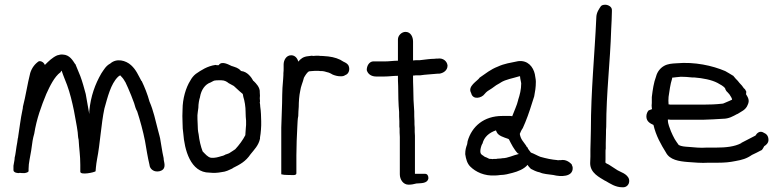

<svg xmlns="http://www.w3.org/2000/svg" viewBox="-20 -739 3312 813"><path d="M37 -18C37 -13 43 -8 51 -7H52C53 -7 57 -5 64 -7C69 -6 77 -6 82 -6H83C92 -7 101 -10 101 -15V-24C101 -50 108 -74 112 -101L118 -143C120 -153 122 -164 125 -173C135 -236 155 -290 176 -341C191 -374 210 -414 236 -433H237V-435C239 -437 239 -437 241 -440C249 -415 254 -406 264 -379C276 -347 286 -305 293 -271C298 -241 305 -210 309 -179C310 -170 310 -158 313 -147C315 -108 320 -82 320 -41V-12C320 4 380 -9 385 -14V-18C385 -20 386 -24 386 -29C387 -41 389 -53 391 -65C404 -130 408 -213 422 -279C436 -329 449 -383 479 -413C483 -417 484 -417 489 -420C495 -413 501 -408 506 -399C506 -398 511 -391 511 -391L522 -367C530 -349 541 -322 548 -302C552 -289 554 -279 561 -267C573 -230 586 -183 594 -142C600 -108 605 -74 613 -41C614 -25 629 -12 647 -13C652 -13 658 -14 663 -17H664C686 -29 673 -54 673 -67V-69C669 -87 667 -98 664 -117L660 -141C658 -158 653 -171 649 -188C638 -230 630 -270 613 -309C605 -339 592 -371 580 -396H579C565 -421 557 -443 535 -463C513 -483 474 -494 447 -470C428 -460 420 -444 409 -428C383 -383 364 -332 358 -268V-256C353 -282 348 -312 343 -341C336 -367 329 -393 320 -417C312 -437 305 -454 299 -468H298C288 -483 275 -507 246 -508C238 -509 231 -507 224 -505H223C202 -496 186 -480 170 -464C167 -472 159 -480 148 -480H145C128 -469 115 -452 108 -430C96 -383 89 -333 77 -287V-286C77 -282 76 -277 75 -273C67 -236 63 -198 57 -161V-160C57 -158 56 -154 55 -151V-150C54 -140 52 -130 50 -119C47 -101 46 -86 42 -71V-69C42 -61 38 -46 37 -37Z M753 -218C753 -201 754 -188 756 -175C761 -106 786 -8 867 -8C885 -6 902 -7 917 -10C938 -12 949 -19 965 -26V-27C997 -43 1020 -55 1041 -86C1056 -105 1075 -123 1081 -152V-157C1083 -166 1084 -179 1085 -190C1085 -195 1086 -201 1086 -208V-226C1086 -236 1085 -246 1085 -256C1084 -267 1084 -277 1082 -287C1082 -293 1081 -299 1080 -305L1081 -310C1081 -315 1080 -319 1080 -323C1081 -330 1081 -337 1080 -347C1082 -369 1064 -386 1054 -396H1053C1044 -413 1027 -435 1003 -438H1002L1000 -439C989 -452 977 -454 963 -459H962C955 -461 920 -485 906 -463H898L893 -464H892C858 -459 832 -442 809 -426C799 -418 792 -409 786 -398C767 -368 753 -321 753 -275C752 -257 752 -239 753 -218ZM816 -251C817 -260 818 -271 820 -283V-284C820 -298 823 -317 827 -328V-329C832 -358 848 -382 872 -390C878 -393 886 -398 889 -398H890C894 -399 898 -399 903 -399H918C931 -399 941 -393 948 -387L970 -375C976 -369 988 -359 994 -353C998 -349 1003 -346 1008 -341L1010 -331V-330C1016 -312 1020 -287 1020 -264V-262C1020 -250 1021 -239 1022 -228V-210C1022 -207 1021 -203 1021 -198C1020 -188 1020 -179 1019 -170V-167C1009 -147 992 -124 976 -107C973 -105 968 -102 964 -99L950 -90C944 -87 938 -86 933 -84V-83H932C927 -80 923 -79 918 -78C905 -74 889 -69 873 -71C859 -74 849 -87 838 -98C830 -119 824 -144 821 -171C818 -183 817 -199 817 -214C816 -228 816 -240 816 -251Z M1171 -1C1179 1 1186 2 1201 2H1207C1217 2 1235 5 1235 -5V-81C1235 -122 1237 -163 1239 -203C1240 -220 1240 -235 1243 -248V-249C1243 -260 1244 -273 1245 -287C1245 -308 1247 -335 1251 -353C1254 -375 1262 -389 1267 -410C1272 -419 1281 -434 1289 -437C1292 -437 1297 -438 1300 -438C1305 -438 1310 -439 1314 -439H1328C1334 -438 1339 -438 1345 -438C1347 -438 1348 -437 1352 -437C1357 -435 1362 -435 1366 -433H1367C1371 -432 1374 -431 1380 -428L1389 -423C1399 -419 1410 -416 1421 -416C1429 -416 1435 -416 1442 -421C1457 -426 1462 -444 1457 -458C1454 -468 1445 -473 1434 -478C1417 -490 1395 -497 1370 -500C1362 -501 1354 -501 1346 -502H1345C1339 -502 1335 -502 1329 -503H1328C1320 -503 1313 -503 1305 -502C1305 -502 1304 -503 1301 -503H1300C1294 -502 1290 -502 1284 -501C1264 -499 1253 -490 1243 -478C1240 -491 1230 -505 1213 -505C1192 -505 1181 -484 1181 -466V-451C1181 -444 1181 -436 1180 -429V-422C1180 -417 1179 -411 1179 -405C1178 -392 1177 -380 1176 -366V-365C1176 -357 1175 -347 1175 -337C1175 -293 1172 -245 1171 -199Z M1533 -442C1538 -424 1554 -415 1573 -415H1607C1627 -415 1645 -418 1665 -418V-414C1665 -405 1665 -391 1666 -375C1666 -341 1667 -296 1670 -265C1670 -252 1670 -239 1671 -226V-203L1672 -195C1672 -183 1672 -171 1673 -159V-1C1673 21 1687 43 1710 43C1722 43 1732 41 1743 38C1759 36 1790 40 1794 16V15C1794 6 1790 -3 1780 -3H1737V-164C1736 -174 1736 -185 1736 -198V-199C1735 -206 1735 -216 1735 -227C1734 -240 1734 -253 1734 -267C1733 -279 1732 -296 1731 -316C1731 -332 1730 -348 1730 -363V-364C1729 -384 1729 -403 1729 -414V-419C1732 -419 1734 -419 1740 -420H1759C1785 -424 1805 -424 1833 -427H1840C1856 -429 1875 -440 1875 -461V-462C1873 -480 1856 -494 1835 -491C1830 -491 1825 -491 1819 -490C1802 -490 1783 -487 1765 -485C1762 -485 1759 -484 1756 -484H1740L1729 -483V-563C1729 -583 1719 -604 1697 -604C1681 -604 1665 -589 1665 -572V-482C1646 -482 1629 -479 1611 -479H1559C1542 -477 1533 -459 1533 -443Z M1950 -86C1953 -66 1958 -47 1971 -34C1994 -11 2031 7 2077 4C2085 4 2091 3 2099 2C2117 2 2135 -3 2150 -7C2173 -13 2199 -23 2214 -41C2217 -35 2223 -29 2228 -24C2238 -19 2250 -12 2266 -9C2280 -2 2303 -1 2323 2C2354 10 2407 11 2405 -29C2405 -33 2403 -37 2401 -41V-43C2393 -51 2377 -65 2355 -61H2346C2344 -60 2342 -60 2342 -60L2341 -61L2323 -63L2305 -66C2294 -68 2279 -72 2268 -75C2255 -80 2242 -88 2228 -93C2224 -99 2218 -105 2215 -111V-113C2212 -116 2210 -117 2208 -121V-122C2196 -140 2185 -148 2181 -172C2184 -179 2187 -187 2192 -194V-195H2193C2209 -230 2221 -264 2233 -303L2242 -331C2246 -352 2249 -369 2249 -393C2249 -404 2246 -414 2245 -423V-424C2238 -456 2215 -485 2174 -480C2141 -473 2116 -470 2088 -457C2057 -445 2037 -428 2012 -411H2011V-410C2002 -396 1958 -374 1975 -345C1982 -314 2020 -324 2032 -341C2040 -351 2048 -356 2063 -365C2074 -374 2088 -383 2100 -389V-390H2101C2122 -403 2150 -407 2179 -416H2182L2183 -407L2186 -392L2187 -386C2187 -360 2181 -337 2174 -316V-315C2169 -293 2157 -269 2149 -247C2148 -247 2144 -248 2141 -248H2107C2029 -248 1978 -204 1960 -141C1959 -136 1959 -131 1958 -128C1953 -114 1950 -104 1950 -87ZM2014 -96V-101C2014 -108 2018 -123 2022 -130H2023V-131C2030 -159 2051 -177 2080 -187C2080 -187 2082 -182 2083 -180C2090 -164 2112 -158 2132 -151L2135 -149C2145 -129 2157 -105 2173 -89H2174C2175 -89 2176 -88 2177 -87C2154 -82 2130 -69 2107 -69L2101 -68L2086 -67L2081 -66H2070C2067 -65 2064 -65 2061 -66H2060C2055 -66 2050 -66 2047 -69H2046L2045 -70H2044L2043 -71C2036 -73 2030 -76 2026 -80C2020 -83 2014 -88 2014 -96Z M2479 -48C2479 -6 2519 12 2543 27H2544C2563 38 2586 54 2615 54C2629 55 2638 48 2642 39C2653 10 2623 -5 2607 -12L2595 -18C2582 -26 2570 -34 2558 -42C2554 -44 2545 -48 2544 -50V-49C2543 -52 2544 -58 2544 -64V-95C2544 -101 2544 -105 2545 -110V-132C2545 -146 2546 -158 2546 -174C2546 -184 2546 -193 2547 -202V-203C2547 -346 2564 -477 2568 -615C2569 -641 2571 -664 2571 -690V-697C2571 -710 2556 -719 2542 -719C2537 -719 2530 -718 2526 -714V-715C2517 -702 2505 -686 2505 -664C2498 -507 2482 -354 2482 -190C2482 -173 2481 -160 2481 -144C2481 -132 2480 -119 2480 -107V-76C2480 -66 2479 -57 2479 -48Z M2717 -246C2717 -224 2734 -216 2747 -210C2758 -163 2779 -127 2800 -93C2816 -62 2855 -56 2892 -53C2920 -51 2949 -48 2981 -50H3020C3048 -50 3070 -52 3094 -57C3122 -62 3141 -67 3164 -83C3177 -89 3191 -96 3204 -103H3205C3210 -108 3213 -115 3216 -120C3223 -124 3234 -133 3234 -146C3234 -163 3226 -172 3214 -177C3197 -188 3184 -174 3179 -165C3160 -155 3139 -144 3119 -134V-133C3091 -118 3054 -114 3011 -114H2972C2945 -112 2920 -115 2896 -117C2880 -118 2865 -119 2854 -125C2848 -133 2842 -142 2837 -150C2831 -162 2826 -170 2821 -183C2816 -198 2808 -213 2808 -231V-233H2811C2816 -232 2821 -232 2824 -232H2958C2986 -233 3013 -234 3040 -236C3067 -236 3084 -247 3101 -256H3102C3117 -266 3138 -273 3146 -295C3156 -315 3146 -328 3139 -340C3139 -341 3140 -347 3140 -350V-351C3137 -357 3135 -362 3130 -365C3125 -373 3119 -380 3111 -388C3107 -394 3102 -399 3095 -406C3092 -409 3088 -415 3084 -419H3083C3073 -425 3062 -432 3051 -438C2997 -461 2922 -478 2844 -471C2826 -470 2808 -469 2792 -460C2776 -451 2763 -435 2758 -415C2748 -389 2744 -360 2740 -328V-303C2739 -297 2739 -287 2740 -282C2740 -280 2740 -280 2741 -277L2728 -272H2727C2721 -266 2717 -256 2717 -246ZM2811 -297C2810 -307 2810 -319 2811 -329C2815 -355 2818 -382 2826 -406V-410C2837 -412 2848 -412 2863 -414C2878 -414 2893 -413 2911 -411H2920C2957 -408 2993 -401 3018 -388C3030 -381 3045 -374 3051 -364V-362C3054 -355 3057 -351 3062 -347C3064 -345 3066 -342 3069 -339C3073 -331 3079 -326 3080 -317C3073 -314 3063 -309 3055 -306C3049 -304 3043 -300 3039 -300H3038C3012 -297 2985 -296 2958 -296H2819C2818 -296 2816 -296 2814 -297Z"/></svg>

Font: Scribbler
Style: Bd
Weight: 700
Designer: Mew Too
Foundry: Cannot Into Space Fonts
Version: Version 1.001